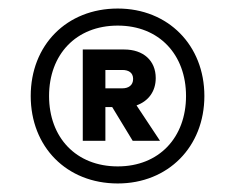

<svg xmlns="http://www.w3.org/2000/svg" viewBox="-20 -726 550 450"><path d="M52 -501C52 -382 136 -296 256 -296C374 -296 459 -382 459 -501C459 -620 374 -706 256 -706C136 -706 52 -620 52 -501ZM95 -501C95 -598 158 -666 256 -666C353 -666 416 -598 416 -501C416 -404 353 -336 256 -336C158 -336 95 -404 95 -501ZM174 -396V-610H271C316 -610 345 -584 345 -543C345 -512 328 -489 300 -479L355 -396H291L243 -475H227V-396ZM227 -519H267C281 -519 292 -526 292 -541C292 -556 281 -562 267 -562H227ZM231 -494 290 -495 300 -479C292 -477 282 -475 271 -475H243Z"/></svg>

Font: Malmofest
Style: Regular
Weight: 400
Designer: Jonny Pinhorn (Poppins), Kolossal
Version: Version 1.004;Glyphs 3.1.2 (3151)